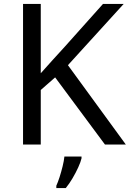

<svg xmlns="http://www.w3.org/2000/svg" viewBox="-20 -734 659 975"><path d="M619 0H513L260 -341L187 -277V0H97V-714H187V-362Q217 -396 248 -430Q279 -464 310 -498L503 -714H608L325 -403ZM394 70Q390 88 377.5 115.5Q365 143 348.5 171Q332 199 314 221H266V209Q274 192 282.5 165.5Q291 139 298 110.5Q305 82 307 61H394Z"/></svg>

Font: Noto Sans Ethiopic
Style: Regular
Weight: 400
Designer: Monotype Design Team
Foundry: Monotype Imaging Inc.
Version: Version 2.102; ttfautohint (v1.8.4.7-5d5b)